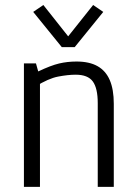

<svg xmlns="http://www.w3.org/2000/svg" viewBox="-20 -728 529 748"><path d="M73.2 0V-481H120.1L128.9 -449.7Q178.2 -473.1 210.4 -480.7Q242.7 -488.3 278.3 -488.3Q328.1 -488.3 360.1 -470.2Q392.1 -452.1 407.7 -415.8Q423.3 -379.4 423.3 -323.7V0H360.8V-326.2Q360.8 -384.3 341.6 -410.6Q322.3 -437 274.9 -437Q245.1 -437 206.8 -429.7Q168.5 -422.4 117.7 -390.6L135.7 -423.3V0ZM220.7 -544.4 109.4 -681.6 148.9 -708.5 245.6 -586.4 342.8 -708.5 382.3 -681.6 271 -544.4Z"/></svg>

Font: Anaheim
Style: Regular
Weight: 400
Designer: Vernon Adams
Foundry: Vernon Adams
Version: Version 2.001